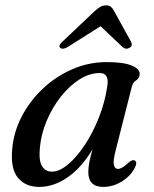

<svg xmlns="http://www.w3.org/2000/svg" viewBox="-20 -706 591 736"><path d="M423.5 -130Q413 -89.5 416.5 -74Q420 -58.5 432 -58.5Q447 -58.5 471.5 -81.5Q487 -95.5 496 -91Q508.5 -85 496 -61Q478 -28.5 444.8 -9Q411.5 10.5 376 10.5Q318.5 10.5 318.5 -46.5Q318.5 -61.5 321.8 -80.5Q325 -99.5 334.5 -133.5Q293 -63.5 239.5 -26.5Q186 10.5 130.5 10.5Q77.5 10.5 48.5 -24.8Q19.5 -60 27 -136.5Q32.5 -199.5 63 -258.8Q93.5 -318 143.2 -365.2Q193 -412.5 256.2 -440.2Q319.5 -468 390 -468Q454 -468 485.5 -454.5Q517 -441 515.5 -421.5Q514 -405 502 -398Q490 -391 485.5 -374.5ZM133 -141.5Q128 -90 141.2 -69Q154.5 -48 179 -48Q207.5 -48 240.5 -75.5Q273.5 -103 304.8 -150Q336 -197 359.2 -255.8Q382.5 -314.5 391.5 -377Q399 -426 362.5 -426Q323 -426 284.5 -401.5Q246 -377 213.5 -336Q181 -295 159.5 -244.2Q138 -193.5 133 -141.5ZM477 -523Q463 -514.5 450 -525.5L365.5 -605.5L239 -525.5Q220 -514.5 210.5 -523Q202.5 -531.5 219.5 -546.5L343 -663.5Q354.5 -674 364.5 -679.8Q374.5 -685.5 386.5 -685.5Q398.5 -685.5 405.2 -679.8Q412 -674 417.5 -663.5L482 -546.5Q490.5 -531.5 477 -523Z"/></svg>

Font: Fraunces 9pt
Style: Italic
Weight: 400
Italic angle: -16°
Version: Version 1.000;[b76b70a41]